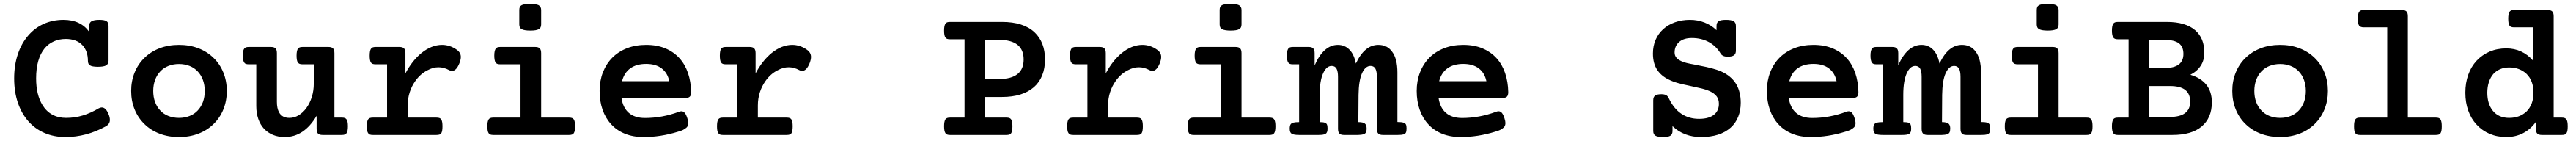

<svg xmlns="http://www.w3.org/2000/svg" viewBox="-20 -692 13231 723"><path d="M315.9 10.7Q257.3 10.7 208.5 -10.3Q159.7 -31.2 125 -70.8Q90.3 -110.4 71.5 -166Q52.7 -221.7 52.7 -290Q52.7 -357.4 71.3 -413.3Q89.8 -469.2 124.5 -509.3Q158.2 -548.8 204.6 -569.6Q251 -590.3 306.2 -590.3Q393.6 -590.3 438 -529.3V-559.1Q438 -575.7 450.2 -583Q462.4 -590.3 490.2 -590.3Q517.1 -590.3 527.3 -583.5Q537.6 -576.7 537.6 -559.1V-380.4Q537.6 -363.3 523.9 -356Q511.7 -349.6 482.4 -349.6Q452.6 -349.6 441.4 -357.4Q431.6 -363.8 431.6 -380.4Q431.6 -430.2 403.3 -460.4Q373 -492.2 317.9 -492.2Q283.7 -492.2 256.1 -479.7Q228.5 -467.3 209 -443.8Q165.5 -390.6 165.5 -290Q165.5 -206.1 198.2 -153.3Q217.8 -121.1 248.5 -104.2Q279.3 -87.4 319.3 -87.4Q364.3 -87.4 405.3 -99.9Q446.3 -112.3 487.3 -136.7Q495.6 -141.1 502.9 -141.1Q523.4 -141.1 537.1 -107.9Q544.4 -91.3 544.4 -77.1Q544.4 -56.6 524.9 -44.9Q423.8 10.7 315.9 10.7Z M721.7 -395Q754.4 -427.2 799.8 -444.6Q845.2 -461.9 899.4 -461.9Q953.6 -461.9 999 -444.6Q1044.4 -427.2 1077.1 -395Q1109.9 -363.3 1127.4 -319.8Q1145 -276.4 1145 -225.6Q1145 -174.8 1127.4 -131.3Q1109.9 -87.9 1077.1 -56.2Q1044.4 -23.9 999 -6.6Q953.6 10.7 899.4 10.7Q845.2 10.7 799.8 -6.6Q754.4 -23.9 721.7 -56.2Q689 -87.9 671.4 -131.3Q653.8 -174.8 653.8 -225.6Q653.8 -276.4 671.4 -319.8Q689 -363.3 721.7 -395ZM803.2 -125.5Q820.3 -106.9 845.2 -97.2Q870.1 -87.4 899.4 -87.4Q928.7 -87.4 953.6 -97.2Q978.5 -106.9 995.6 -125.5Q1013.2 -144 1022.5 -169.4Q1031.7 -194.8 1031.7 -225.6Q1031.7 -255.9 1022.5 -281.5Q1013.2 -307.1 995.6 -325.7Q978.5 -344.2 953.6 -354Q928.7 -363.8 899.4 -363.8Q870.1 -363.8 845.2 -354Q820.3 -344.2 803.2 -325.7Q785.6 -307.1 776.4 -281.5Q767.1 -255.9 767.1 -225.6Q767.1 -194.8 776.4 -169.4Q785.6 -144 803.2 -125.5Z M1257.8 -362.3Q1248.5 -362.3 1242.7 -364.5Q1236.8 -366.7 1233.9 -372.6Q1227.1 -382.3 1227.1 -406.7Q1227.1 -433.1 1234.4 -442.4Q1237.8 -447.3 1243.4 -449.2Q1249 -451.2 1257.8 -451.2H1371.6Q1388.2 -451.2 1395.3 -443.8Q1402.3 -436.5 1402.3 -419.4V-169.9Q1402.3 -136.7 1413.1 -116.7Q1428.7 -87.4 1466.8 -87.4Q1491.2 -87.4 1513.9 -100.8Q1536.6 -114.3 1554.2 -138.7Q1571.8 -163.1 1581.8 -195.1Q1591.8 -227.1 1591.8 -262.7V-362.3H1534.2Q1524.9 -362.3 1519 -364.5Q1513.2 -366.7 1509.8 -372.1Q1503.4 -381.3 1503.4 -406.7Q1503.4 -432.6 1510.7 -442.9Q1514.2 -447.3 1519.8 -449.2Q1525.4 -451.2 1534.2 -451.2H1667Q1683.6 -451.2 1690.7 -443.8Q1697.8 -436.5 1697.8 -419.4V-88.9H1736.3Q1745.1 -88.9 1750.7 -86.9Q1756.3 -85 1759.8 -80.1Q1767.1 -71.3 1767.1 -44.4Q1767.1 -18.6 1759.8 -8.8Q1753.4 0 1736.3 0H1637.2Q1620.6 0 1613.5 -7.1Q1606.4 -14.2 1606.4 -31.2V-98.1Q1542 10.7 1442.9 10.7Q1409.7 10.7 1382.6 -0.2Q1355.5 -11.2 1335.9 -32.2Q1316.9 -52.7 1306.6 -82.5Q1296.4 -112.3 1296.4 -148.4V-362.3Z M1968.3 -362.3H1909.7Q1900.4 -362.3 1894.5 -364.3Q1888.7 -366.2 1885.3 -371.6Q1878.9 -380.9 1878.9 -406.7Q1878.9 -431.6 1885.3 -441.4Q1888.7 -446.8 1894.5 -449Q1900.4 -451.2 1909.7 -451.2H2031.7Q2048.3 -451.2 2055.4 -443.8Q2062.5 -436.5 2062.5 -419.4V-315.9Q2097.2 -380.9 2144.5 -419.9Q2169.9 -440.4 2196.8 -451.2Q2223.6 -461.9 2250.5 -461.9Q2291 -461.9 2326.2 -437Q2347.2 -422.4 2347.2 -399.9Q2347.2 -386.2 2339.8 -367.7Q2324.2 -328.6 2301.8 -328.6Q2293.5 -328.6 2287.1 -332.5Q2259.8 -347.2 2232.4 -347.2Q2204.1 -347.2 2175.3 -331.5Q2138.7 -313 2112.8 -275.9Q2094.7 -250.5 2084.5 -218.8Q2074.2 -187 2074.2 -151.4V-88.9H2222.2Q2231 -88.9 2236.8 -86.9Q2242.7 -85 2246.1 -80.1Q2252.9 -70.3 2252.9 -44.4Q2252.9 -18.6 2246.6 -8.8Q2243.2 -3.9 2237.3 -2Q2231.4 0 2222.2 0H1895Q1885.7 0 1880.1 -2Q1874.5 -3.9 1871.1 -9.3Q1864.3 -18.1 1864.3 -44.4Q1864.3 -70.3 1871.1 -80.1Q1874.5 -85 1880.4 -86.9Q1886.2 -88.9 1895 -88.9H1968.3Z M2759.8 -566.4Q2759.8 -548.8 2747.6 -542.5Q2735.8 -535.2 2704.1 -535.2Q2674.3 -535.2 2660.6 -542Q2647.5 -548.3 2647.5 -566.4V-641.1Q2647.5 -650.4 2650.4 -656.5Q2653.3 -662.6 2660.2 -666Q2671.4 -671.9 2702.6 -671.9Q2734.9 -671.9 2747.1 -665.5Q2759.8 -657.7 2759.8 -641.1ZM2653.8 -362.3H2549.8Q2541 -362.3 2535.2 -364.3Q2529.3 -366.2 2525.9 -371.1Q2519 -381.8 2519 -406.7Q2519 -432.1 2526.4 -442.4Q2529.8 -447.3 2535.4 -449.2Q2541 -451.2 2549.8 -451.2H2729Q2745.6 -451.2 2752.7 -443.8Q2759.8 -436.5 2759.8 -419.4V-88.9H2903.3Q2912.1 -88.9 2918 -86.9Q2923.8 -85 2927.2 -80.1Q2934.1 -70.3 2934.1 -44.4Q2934.1 -18.6 2927.2 -8.8Q2923.8 -3.9 2918 -2Q2912.1 0 2903.3 0H2514.2Q2504.9 0 2499.3 -2Q2493.7 -3.9 2490.2 -8.8Q2483.4 -18.6 2483.4 -44.4Q2483.4 -70.3 2490.7 -80.6Q2494.1 -85 2499.8 -86.9Q2505.4 -88.9 2514.2 -88.9H2653.8Z M3172.4 -189.5Q3180.2 -138.7 3210.7 -112.8Q3241.2 -86.9 3293 -86.9Q3381.3 -86.9 3467.3 -118.7Q3474.6 -121.6 3480.5 -121.6Q3490.7 -121.6 3498 -112.5Q3505.4 -103.5 3511.2 -84Q3515.6 -70.8 3515.6 -61Q3515.6 -47.4 3507.8 -39.1Q3492.2 -23.9 3462.4 -16.6Q3374 10.7 3286.1 10.7Q3232.4 10.7 3190.2 -6.3Q3147.9 -23.4 3119.1 -55.2Q3090.3 -86.4 3075.2 -129.6Q3060.1 -172.9 3060.1 -225.6Q3060.1 -277.3 3076.9 -320.8Q3093.8 -364.3 3125 -396Q3156.7 -427.7 3200.9 -444.8Q3245.1 -461.9 3299.3 -461.9Q3354.5 -461.9 3397.5 -444.1Q3440.4 -426.3 3470.2 -393.6Q3499 -361.8 3514.2 -317.4Q3529.3 -272.9 3530.3 -219.7Q3530.3 -203.1 3523.2 -196.3Q3516.1 -189.5 3499.5 -189.5ZM3418 -275.9Q3409.2 -318.4 3378.9 -341.3Q3348.6 -364.3 3299.3 -364.3Q3249.5 -364.3 3218 -341.8Q3186.5 -319.3 3175.3 -275.9Z M3767.1 -362.3H3708.5Q3699.2 -362.3 3693.4 -364.3Q3687.5 -366.2 3684.1 -371.6Q3677.7 -380.9 3677.7 -406.7Q3677.7 -431.6 3684.1 -441.4Q3687.5 -446.8 3693.4 -449Q3699.2 -451.2 3708.5 -451.2H3830.6Q3847.2 -451.2 3854.2 -443.8Q3861.3 -436.5 3861.3 -419.4V-315.9Q3896 -380.9 3943.4 -419.9Q3968.8 -440.4 3995.6 -451.2Q4022.5 -461.9 4049.3 -461.9Q4089.8 -461.9 4125 -437Q4146 -422.4 4146 -399.9Q4146 -386.2 4138.7 -367.7Q4123 -328.6 4100.6 -328.6Q4092.3 -328.6 4085.9 -332.5Q4058.6 -347.2 4031.2 -347.2Q4002.9 -347.2 3974.1 -331.5Q3937.5 -313 3911.6 -275.9Q3893.6 -250.5 3883.3 -218.8Q3873 -187 3873 -151.4V-88.9H4021Q4029.8 -88.9 4035.6 -86.9Q4041.5 -85 4044.9 -80.1Q4051.8 -70.3 4051.8 -44.4Q4051.8 -18.6 4045.4 -8.8Q4042 -3.9 4036.1 -2Q4030.3 0 4021 0H3693.8Q3684.6 0 3679 -2Q3673.3 -3.9 3669.9 -9.3Q3663.1 -18.1 3663.1 -44.4Q3663.1 -70.3 3669.9 -80.1Q3673.3 -85 3679.2 -86.9Q3685.1 -88.9 3693.8 -88.9H3767.1Z M4934.6 -490.7H4860.4Q4851.1 -490.7 4845.2 -492.7Q4839.4 -494.6 4836.4 -500Q4829.6 -508.8 4829.6 -535.2Q4829.6 -560.5 4836.4 -570.3Q4839.4 -575.7 4845.2 -577.6Q4851.1 -579.6 4860.4 -579.6H5127.4Q5236.8 -579.6 5293.9 -526.9Q5348.1 -475.6 5348.1 -387.2Q5348.1 -341.8 5333.7 -305.9Q5319.3 -270 5291 -245.1Q5232.9 -194.8 5127.4 -194.8H5040V-88.9H5149.9Q5158.7 -88.9 5164.6 -86.9Q5170.4 -85 5173.8 -80.1Q5180.7 -70.3 5180.7 -44.4Q5180.7 -18.6 5174.3 -9.3Q5170.9 -3.9 5165 -2Q5159.2 0 5149.9 0H4860.4Q4851.6 0 4845.9 -2Q4840.3 -3.9 4836.9 -8.8Q4829.6 -18.6 4829.6 -44.4Q4829.6 -69.8 4836.4 -80.1Q4839.8 -85 4845.5 -86.9Q4851.1 -88.9 4860.4 -88.9H4934.6ZM5113.8 -287.1Q5175.3 -287.1 5206.8 -312.3Q5238.3 -337.4 5238.3 -387.2Q5238.3 -437 5206.8 -462.2Q5175.3 -487.3 5113.8 -487.3H5040V-287.1Z M5565.9 -362.3H5507.3Q5498 -362.3 5492.2 -364.3Q5486.3 -366.2 5482.9 -371.6Q5476.6 -380.9 5476.6 -406.7Q5476.6 -431.6 5482.9 -441.4Q5486.3 -446.8 5492.2 -449Q5498 -451.2 5507.3 -451.2H5629.4Q5646 -451.2 5653.1 -443.8Q5660.2 -436.5 5660.2 -419.4V-315.9Q5694.8 -380.9 5742.2 -419.9Q5767.6 -440.4 5794.4 -451.2Q5821.3 -461.9 5848.1 -461.9Q5888.7 -461.9 5923.8 -437Q5944.8 -422.4 5944.8 -399.9Q5944.8 -386.2 5937.5 -367.7Q5921.9 -328.6 5899.4 -328.6Q5891.1 -328.6 5884.8 -332.5Q5857.4 -347.2 5830.1 -347.2Q5801.8 -347.2 5772.9 -331.5Q5736.3 -313 5710.4 -275.9Q5692.4 -250.5 5682.1 -218.8Q5671.9 -187 5671.9 -151.4V-88.9H5819.8Q5828.6 -88.9 5834.5 -86.9Q5840.3 -85 5843.8 -80.1Q5850.6 -70.3 5850.6 -44.4Q5850.6 -18.6 5844.2 -8.8Q5840.8 -3.9 5835 -2Q5829.1 0 5819.8 0H5492.7Q5483.4 0 5477.8 -2Q5472.2 -3.9 5468.8 -9.3Q5461.9 -18.1 5461.9 -44.4Q5461.9 -70.3 5468.8 -80.1Q5472.2 -85 5478 -86.9Q5483.9 -88.9 5492.7 -88.9H5565.9Z M6357.4 -566.4Q6357.4 -548.8 6345.2 -542.5Q6333.5 -535.2 6301.8 -535.2Q6272 -535.2 6258.3 -542Q6245.1 -548.3 6245.1 -566.4V-641.1Q6245.1 -650.4 6248 -656.5Q6251 -662.6 6257.8 -666Q6269 -671.9 6300.3 -671.9Q6332.5 -671.9 6344.7 -665.5Q6357.4 -657.7 6357.4 -641.1ZM6251.5 -362.3H6147.5Q6138.7 -362.3 6132.8 -364.3Q6127 -366.2 6123.5 -371.1Q6116.7 -381.8 6116.7 -406.7Q6116.7 -432.1 6124 -442.4Q6127.4 -447.3 6133.1 -449.2Q6138.7 -451.2 6147.5 -451.2H6326.7Q6343.3 -451.2 6350.3 -443.8Q6357.4 -436.5 6357.4 -419.4V-88.9H6501Q6509.8 -88.9 6515.6 -86.9Q6521.5 -85 6524.9 -80.1Q6531.7 -70.3 6531.7 -44.4Q6531.7 -18.6 6524.9 -8.8Q6521.5 -3.9 6515.6 -2Q6509.8 0 6501 0H6111.8Q6102.5 0 6096.9 -2Q6091.3 -3.9 6087.9 -8.8Q6081.1 -18.6 6081.1 -44.4Q6081.1 -70.3 6088.4 -80.6Q6091.8 -85 6097.4 -86.9Q6103 -88.9 6111.8 -88.9H6251.5Z M6732.9 -356.4Q6755.4 -408.7 6785.6 -435.3Q6815.9 -461.9 6852.1 -461.9Q6887.2 -461.9 6911.1 -438Q6935.5 -414.1 6944.8 -366.2Q6989.7 -461.9 7060.1 -461.9Q7105.5 -461.9 7130.4 -427.7Q7158.2 -391.6 7158.2 -319.8V-66.4Q7179.2 -66.4 7189 -63.2Q7198.7 -60.1 7201.9 -53.5Q7205.1 -46.9 7205.1 -33.2Q7205.1 -19 7201.7 -12.2Q7198.2 -5.4 7189 -2.7Q7179.7 0 7160.2 0H7083.5Q7066.9 0 7059.8 -7.3Q7052.7 -14.6 7052.7 -31.7V-298.3Q7052.7 -326.7 7044.9 -340.3Q7037.1 -354 7020 -354Q6993.2 -354 6976.1 -315.9Q6959.5 -278.8 6958.5 -205.6L6957.5 -65.9Q6981.9 -65.9 6991 -58.3Q7000 -50.8 7000 -33.2Q7000 -19.5 6996.1 -12.7Q6992.2 -5.9 6983.2 -3.2Q6974.1 -0.5 6956.5 0H6883.8Q6867.2 0 6860.1 -7.3Q6853 -14.6 6853 -31.7V-298.3Q6853 -326.7 6845.2 -340.3Q6837.4 -354 6820.3 -354Q6793.5 -354 6776.4 -315.9Q6758.8 -276.9 6758.8 -205.6V-65.9Q6776.4 -65.9 6784.9 -63Q6793.5 -60.1 6796.4 -53.2Q6799.3 -46.4 6799.3 -32.2Q6799.3 -12.2 6789.6 -6.1Q6779.8 0 6754.4 0H6653.3Q6626 0 6615.5 -6.1Q6605 -12.2 6605 -32.2Q6605 -46.4 6609.1 -53.5Q6613.3 -60.5 6623.3 -63.2Q6633.3 -65.9 6653.3 -65.9V-362.3H6621.1Q6611.8 -362.3 6606.2 -364.3Q6600.6 -366.2 6597.2 -371.6Q6590.3 -382.3 6590.3 -406.7Q6590.3 -431.2 6597.2 -441.9Q6600.6 -447.3 6606.4 -449.2Q6612.3 -451.2 6621.1 -451.2H6702.1Q6718.8 -451.2 6725.8 -443.8Q6732.9 -436.5 6732.9 -419.4Z M7369.6 -189.5Q7377.4 -138.7 7408 -112.8Q7438.5 -86.9 7490.2 -86.9Q7578.6 -86.9 7664.6 -118.7Q7671.9 -121.6 7677.7 -121.6Q7688 -121.6 7695.3 -112.5Q7702.6 -103.5 7708.5 -84Q7712.9 -70.8 7712.9 -61Q7712.9 -47.4 7705.1 -39.1Q7689.5 -23.9 7659.7 -16.6Q7571.3 10.7 7483.4 10.7Q7429.7 10.7 7387.5 -6.3Q7345.2 -23.4 7316.4 -55.2Q7287.6 -86.4 7272.5 -129.6Q7257.3 -172.9 7257.3 -225.6Q7257.3 -277.3 7274.2 -320.8Q7291 -364.3 7322.3 -396Q7354 -427.7 7398.2 -444.8Q7442.4 -461.9 7496.6 -461.9Q7551.8 -461.9 7594.7 -444.1Q7637.7 -426.3 7667.5 -393.6Q7696.3 -361.8 7711.4 -317.4Q7726.6 -272.9 7727.5 -219.7Q7727.5 -203.1 7720.5 -196.3Q7713.4 -189.5 7696.8 -189.5ZM7615.2 -275.9Q7606.4 -318.4 7576.2 -341.3Q7545.9 -364.3 7496.6 -364.3Q7446.8 -364.3 7415.3 -341.8Q7383.8 -319.3 7372.6 -275.9Z M8571.3 -20.5Q8571.3 -3.4 8560.5 3.7Q8549.8 10.7 8522.5 10.7Q8495.1 10.7 8483.6 3.7Q8472.2 -3.4 8472.2 -20.5V-177.7Q8472.2 -194.8 8481.9 -201.9Q8491.7 -209 8514.2 -209Q8529.3 -209 8538.1 -204.3Q8546.9 -199.7 8551.8 -189Q8602.1 -82.5 8708 -82.5Q8760.7 -82.5 8787.6 -106.4Q8809.6 -126.5 8809.6 -159.7Q8809.6 -183.1 8797.9 -198.2Q8786.1 -213.4 8763.7 -224.1Q8745.6 -232.4 8723.4 -237.8Q8701.2 -243.2 8662.1 -251.5Q8624 -259.3 8598.4 -266.4Q8572.8 -273.4 8550.8 -284.7Q8514.2 -302.2 8493.2 -333Q8470.7 -366.2 8470.7 -417.5Q8470.7 -456.1 8484.4 -487.8Q8498 -519.5 8523.4 -542.5Q8548.8 -565.4 8584 -577.9Q8619.1 -590.3 8660.6 -590.3Q8701.2 -590.3 8736.3 -576.4Q8771.5 -562.5 8797.4 -537.1V-559.1Q8797.4 -576.2 8808.1 -583.3Q8818.8 -590.3 8846.2 -590.3Q8873.5 -590.3 8885.3 -583.3Q8897 -576.2 8897 -559.1V-432.6Q8897 -416 8887.2 -408.7Q8877.4 -401.4 8854.5 -401.4Q8829.6 -401.4 8819.3 -416Q8796.4 -455.1 8758.3 -476.1Q8720.2 -497.1 8670.4 -497.1Q8628.4 -497.1 8605.2 -476.6Q8582 -456.1 8582 -422.9Q8582 -407.2 8591.1 -396.5Q8600.1 -385.7 8617.7 -377.9Q8629.4 -372.6 8644.5 -368.9Q8659.7 -365.2 8682.1 -361.3Q8718.3 -354.5 8745.1 -348.6Q8772 -342.8 8797.9 -334.5Q8849.6 -317.9 8880.4 -284.7Q8905.8 -257.8 8915.5 -218.3Q8921.9 -194.8 8921.9 -165Q8921.9 -126 8908.9 -93.5Q8896 -61 8870.6 -38.1Q8816.4 10.7 8717.8 10.7Q8674.3 10.7 8637.2 -3.4Q8600.1 -17.6 8571.3 -45.4Z M9168.5 -189.5Q9176.3 -138.7 9206.8 -112.8Q9237.3 -86.9 9289.1 -86.9Q9377.4 -86.9 9463.4 -118.7Q9470.7 -121.6 9476.6 -121.6Q9486.8 -121.6 9494.1 -112.5Q9501.5 -103.5 9507.3 -84Q9511.7 -70.8 9511.7 -61Q9511.7 -47.4 9503.9 -39.1Q9488.3 -23.9 9458.5 -16.6Q9370.1 10.7 9282.2 10.7Q9228.5 10.7 9186.3 -6.3Q9144 -23.4 9115.2 -55.2Q9086.4 -86.4 9071.3 -129.6Q9056.2 -172.9 9056.2 -225.6Q9056.2 -277.3 9073 -320.8Q9089.8 -364.3 9121.1 -396Q9152.8 -427.7 9197 -444.8Q9241.2 -461.9 9295.4 -461.9Q9350.6 -461.9 9393.6 -444.1Q9436.5 -426.3 9466.3 -393.6Q9495.1 -361.8 9510.3 -317.4Q9525.4 -272.9 9526.4 -219.7Q9526.4 -203.1 9519.3 -196.3Q9512.2 -189.5 9495.6 -189.5ZM9414.1 -275.9Q9405.3 -318.4 9375 -341.3Q9344.7 -364.3 9295.4 -364.3Q9245.6 -364.3 9214.1 -341.8Q9182.6 -319.3 9171.4 -275.9Z M9731 -356.4Q9753.4 -408.7 9783.7 -435.3Q9814 -461.9 9850.1 -461.9Q9885.3 -461.9 9909.2 -438Q9933.6 -414.1 9942.9 -366.2Q9987.8 -461.9 10058.1 -461.9Q10103.5 -461.9 10128.4 -427.7Q10156.2 -391.6 10156.2 -319.8V-66.4Q10177.2 -66.4 10187 -63.2Q10196.8 -60.1 10200 -53.5Q10203.1 -46.9 10203.1 -33.2Q10203.1 -19 10199.7 -12.2Q10196.3 -5.4 10187 -2.7Q10177.7 0 10158.2 0H10081.5Q10064.9 0 10057.9 -7.3Q10050.8 -14.6 10050.8 -31.7V-298.3Q10050.8 -326.7 10043 -340.3Q10035.2 -354 10018.1 -354Q9991.2 -354 9974.1 -315.9Q9957.5 -278.8 9956.5 -205.6L9955.6 -65.9Q9980 -65.9 9989 -58.3Q9998 -50.8 9998 -33.2Q9998 -19.5 9994.1 -12.7Q9990.2 -5.9 9981.2 -3.2Q9972.2 -0.5 9954.6 0H9881.8Q9865.2 0 9858.2 -7.3Q9851.1 -14.6 9851.1 -31.7V-298.3Q9851.1 -326.7 9843.3 -340.3Q9835.4 -354 9818.4 -354Q9791.5 -354 9774.4 -315.9Q9756.8 -276.9 9756.8 -205.6V-65.9Q9774.4 -65.9 9783 -63Q9791.5 -60.1 9794.4 -53.2Q9797.4 -46.4 9797.4 -32.2Q9797.4 -12.2 9787.6 -6.1Q9777.8 0 9752.4 0H9651.4Q9624 0 9613.5 -6.1Q9603 -12.2 9603 -32.2Q9603 -46.4 9607.2 -53.5Q9611.3 -60.5 9621.3 -63.2Q9631.3 -65.9 9651.4 -65.9V-362.3H9619.1Q9609.9 -362.3 9604.2 -364.3Q9598.6 -366.2 9595.2 -371.6Q9588.4 -382.3 9588.4 -406.7Q9588.4 -431.2 9595.2 -441.9Q9598.6 -447.3 9604.5 -449.2Q9610.4 -451.2 9619.1 -451.2H9700.2Q9716.8 -451.2 9723.9 -443.8Q9731 -436.5 9731 -419.4Z M10554.7 -566.4Q10554.7 -548.8 10542.5 -542.5Q10530.8 -535.2 10499 -535.2Q10469.2 -535.2 10455.6 -542Q10442.4 -548.3 10442.4 -566.4V-641.1Q10442.4 -650.4 10445.3 -656.5Q10448.2 -662.6 10455.1 -666Q10466.3 -671.9 10497.6 -671.9Q10529.8 -671.9 10542 -665.5Q10554.7 -657.7 10554.7 -641.1ZM10448.7 -362.3H10344.7Q10335.9 -362.3 10330.1 -364.3Q10324.2 -366.2 10320.8 -371.1Q10314 -381.8 10314 -406.7Q10314 -432.1 10321.3 -442.4Q10324.7 -447.3 10330.3 -449.2Q10335.9 -451.2 10344.7 -451.2H10523.9Q10540.5 -451.2 10547.6 -443.8Q10554.7 -436.5 10554.7 -419.4V-88.9H10698.2Q10707 -88.9 10712.9 -86.9Q10718.8 -85 10722.2 -80.1Q10729 -70.3 10729 -44.4Q10729 -18.6 10722.2 -8.8Q10718.8 -3.9 10712.9 -2Q10707 0 10698.2 0H10309.1Q10299.8 0 10294.2 -2Q10288.6 -3.9 10285.2 -8.8Q10278.3 -18.6 10278.3 -44.4Q10278.3 -70.3 10285.6 -80.6Q10289.1 -85 10294.7 -86.9Q10300.3 -88.9 10309.1 -88.9H10448.7Z M11341.8 -167Q11341.8 -87.4 11289.1 -43Q11237.3 0 11139.6 0H10859.4Q10850.6 0 10845 -2Q10839.4 -3.9 10835.9 -8.8Q10828.6 -19 10828.6 -44.4Q10828.6 -68.8 10835.4 -79.6Q10838.9 -85 10844.7 -86.9Q10850.6 -88.9 10859.4 -88.9H10914.1V-490.7H10859.4Q10850.6 -490.7 10845 -492.7Q10839.4 -494.6 10835.9 -499.5Q10828.6 -509.8 10828.6 -535.2Q10828.6 -559.6 10835.4 -570.3Q10838.9 -575.7 10844.7 -577.6Q10850.6 -579.6 10859.4 -579.6H11110.8Q11207 -579.6 11256.8 -536.6Q11303.2 -496.1 11303.2 -421.9Q11303.2 -382.8 11284.4 -354.5Q11265.6 -326.2 11231.4 -308.6Q11284.7 -293 11313.2 -257.8Q11341.8 -222.7 11341.8 -167ZM11020 -343.3H11100.1Q11195.8 -343.3 11195.8 -415.5Q11195.8 -452.6 11172.6 -470Q11149.4 -487.3 11100.1 -487.3H11020ZM11230.5 -170.4Q11230.5 -211.4 11204.8 -231.2Q11179.2 -251 11126.5 -251H11020V-92.3H11125.5Q11178.2 -92.3 11204.3 -112.1Q11230.5 -131.8 11230.5 -170.4Z M11514.6 -395Q11547.4 -427.2 11592.8 -444.6Q11638.2 -461.9 11692.4 -461.9Q11746.6 -461.9 11792 -444.6Q11837.4 -427.2 11870.1 -395Q11902.8 -363.3 11920.4 -319.8Q11938 -276.4 11938 -225.6Q11938 -174.8 11920.4 -131.3Q11902.8 -87.9 11870.1 -56.2Q11837.4 -23.9 11792 -6.6Q11746.6 10.7 11692.4 10.7Q11638.2 10.7 11592.8 -6.6Q11547.4 -23.9 11514.6 -56.2Q11481.9 -87.9 11464.4 -131.3Q11446.8 -174.8 11446.8 -225.6Q11446.8 -276.4 11464.4 -319.8Q11481.9 -363.3 11514.6 -395ZM11596.2 -125.5Q11613.3 -106.9 11638.2 -97.2Q11663.1 -87.4 11692.4 -87.4Q11721.7 -87.4 11746.6 -97.2Q11771.5 -106.9 11788.6 -125.5Q11806.2 -144 11815.4 -169.4Q11824.7 -194.8 11824.7 -225.6Q11824.7 -255.9 11815.4 -281.5Q11806.2 -307.1 11788.6 -325.7Q11771.5 -344.2 11746.6 -354Q11721.7 -363.8 11692.4 -363.8Q11663.1 -363.8 11638.2 -354Q11613.3 -344.2 11596.2 -325.7Q11578.6 -307.1 11569.3 -281.5Q11560.1 -255.9 11560.1 -225.6Q11560.1 -194.8 11569.3 -169.4Q11578.6 -144 11596.2 -125.5Z M12242.7 -551.8H12122.6Q12105 -551.8 12098.1 -561Q12091.8 -570.8 12091.8 -596.2Q12091.8 -622.1 12098.6 -631.8Q12102.1 -636.7 12107.9 -638.7Q12113.8 -640.6 12122.6 -640.6H12317.9Q12334.5 -640.6 12341.6 -633.3Q12348.6 -626 12348.6 -608.9V-88.9H12492.2Q12501 -88.9 12506.8 -86.9Q12512.7 -85 12516.1 -80.1Q12522.9 -70.3 12522.9 -44.4Q12522.9 -18.6 12516.6 -9.3Q12513.2 -3.9 12507.3 -2Q12501.5 0 12492.2 0H12103Q12093.8 0 12087.9 -2.2Q12082 -4.4 12078.6 -9.8Q12072.3 -19 12072.3 -44.4Q12072.3 -70.3 12079.1 -80.1Q12083 -85 12088.6 -86.9Q12094.2 -88.9 12103 -88.9H12242.7Z M13139.2 -88.9Q13156.2 -88.9 13162.6 -80.6Q13169.9 -71.8 13169.9 -44.4Q13169.9 -19.5 13164.1 -10.3Q13160.6 -4.4 13154.8 -2.2Q13148.9 0 13139.2 0H13037.1Q13020.5 0 13013.4 -7.3Q13006.3 -14.6 13006.3 -31.7V-66.9Q12979.5 -29.3 12940.7 -9.3Q12901.9 10.7 12854.5 10.7Q12808.1 10.7 12769.3 -5.6Q12730.5 -22 12702.1 -52.7Q12673.8 -83 12658.9 -124.8Q12644 -166.5 12644 -216.8Q12644 -267.1 12658.9 -308.8Q12673.8 -350.6 12702.1 -380.9Q12730.5 -411.1 12769 -427.5Q12807.6 -443.8 12854.5 -443.8Q12937 -443.8 12991.7 -381.3V-551.8H12895Q12886.2 -551.8 12880.4 -553.7Q12874.5 -555.7 12871.1 -560.5Q12864.3 -570.3 12864.3 -596.2Q12864.3 -621.6 12871.1 -631.8Q12874.5 -636.7 12880.1 -638.7Q12885.7 -640.6 12895 -640.6H13066.9Q13083.5 -640.6 13090.6 -633.3Q13097.7 -626 13097.7 -608.9V-88.9ZM12958 -313.5Q12922.9 -346.2 12869.1 -346.2Q12843.3 -346.2 12822.8 -337.4Q12802.2 -328.6 12787.6 -312.5Q12772.9 -295.4 12764.9 -271Q12756.8 -246.6 12756.8 -216.8Q12756.8 -159.2 12785.2 -124Q12814.9 -87.4 12869.1 -87.4Q12922.9 -87.4 12958 -120.1Q12975.1 -136.7 12984.6 -161.1Q12994.1 -185.5 12994.1 -216.8Q12994.1 -278.3 12958 -313.5Z"/></svg>

Font: Courier Prime SemiBold
Style: Regular
Weight: 600
Designer: Alan Dague-Greene
Foundry: Quote-Unquote Apps
Version: Version 1.202